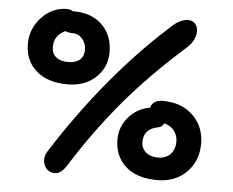

<svg xmlns="http://www.w3.org/2000/svg" viewBox="-52 -779 1046 862"><g transform="rotate(5 471.0 -348.5)"><path d="M248 -380.9Q157.2 -380.9 105.7 -426Q54.2 -471.2 54.2 -546.9Q54.2 -615.7 102.1 -666.7Q149.9 -717.8 215.8 -717.8Q231.4 -717.8 242.2 -710H247.1Q328.1 -710 375.5 -663.3Q422.9 -616.7 422.9 -541Q422.9 -471.7 373.5 -426.3Q324.2 -380.9 248 -380.9ZM225.1 21Q191.9 21 178 -9.3Q164.1 -39.6 183.1 -71.8Q412.1 -432.1 689.9 -681.2Q727.1 -715.8 762.2 -715.8Q786.6 -715.8 798.6 -696Q810.5 -676.3 802.7 -646.7Q794.9 -617.2 767.1 -592.8Q612.8 -456.1 496.8 -319.1Q380.9 -182.1 277.8 -18.1Q253.4 21 225.1 21ZM167 -543Q167 -513.7 186.3 -497.3Q205.6 -481 241.2 -481Q275.9 -481 293.9 -497.1Q312 -513.2 312 -542Q312 -570.3 294.4 -591.1Q276.9 -611.8 251 -611.8Q232.9 -611.8 216.8 -618.2Q167 -594.7 167 -543ZM686 12.2Q593.3 12.2 542.7 -33.7Q492.2 -79.6 492.2 -154.8Q492.2 -211.4 530.3 -255.4Q568.4 -299.3 626 -309.1Q634.8 -344.2 681.2 -344.2Q765.6 -344.2 816.9 -294.2Q868.2 -244.1 868.2 -168Q868.2 -89.4 817.4 -38.6Q766.6 12.2 686 12.2ZM605 -152.8Q605 -124.5 625.5 -106.7Q646 -88.9 679.2 -88.9Q715.3 -88.9 736.1 -110.1Q756.8 -131.3 756.8 -167Q756.8 -195.3 740 -216.8Q723.1 -238.3 694.8 -244.1Q687.5 -227.1 668.9 -224.1Q605 -212.4 605 -152.8Z"/></g></svg>

Font: Shantell Sans Irregular
Style: Regular
Weight: 500
Designer: Stephen Nixon, Anya Danilova, Shantell Martin
Foundry: Arrow Type
Version: Version 1.006;[9816181b4]